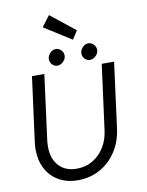

<svg xmlns="http://www.w3.org/2000/svg" viewBox="-109 -1122 925 1209"><g transform="rotate(-10 353.0 -518.0)"><path d="M60 -226Q60 -248 63 -272L118 -686H197L142 -268Q140 -255 140 -230Q140 -153 181.5 -108Q223 -63 295 -63Q379 -63 438 -121Q497 -179 509 -272L564 -686H643L588 -268Q577 -185 535.5 -122Q494 -59 430.5 -24.5Q367 10 291 10Q220 10 167.5 -20.5Q115 -51 87.5 -104.5Q60 -158 60 -226ZM241 -772Q241 -793 257.5 -810.5Q274 -828 294 -828Q314 -828 328.5 -813Q343 -798 343 -778Q343 -757 325.5 -740Q308 -723 288 -723Q269 -723 255 -737.5Q241 -752 241 -772ZM449 -772Q449 -793 465.5 -810.5Q482 -828 502 -828Q522 -828 536.5 -813Q551 -798 551 -778Q551 -757 533.5 -740Q516 -723 496 -723Q477 -723 463 -737.5Q449 -752 449 -772ZM238 -977 290 -1046 447 -921 412 -867Z"/></g></svg>

Font: Bellota Text
Style: Bold Italic
Weight: 700
Italic angle: -7.5°
Designer: Kemie Guaida
Foundry: Kemie Guaida
Version: Version 4.001